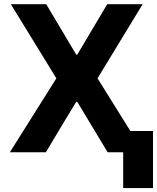

<svg xmlns="http://www.w3.org/2000/svg" viewBox="-20 -748 771 943"><path d="M207 -727.5Q244.1 -665 354.5 -479.5Q355.5 -479.5 359.4 -479.5Q396.5 -541 506.8 -727.5Q550.8 -727.5 680.7 -727.5Q625 -636.7 459 -363.3Q515.6 -272.5 685.5 0Q641.6 0 508.8 0Q471.7 -62.5 359.4 -248Q358.4 -248 354.5 -248Q316.4 -186.5 205.1 0Q161.1 0 28.3 0Q85.9 -90.8 256.8 -363.3Q200.2 -454.1 33.2 -727.5Q76.2 -727.5 207 -727.5ZM731.4 -104.5Q731.4 -34.2 731.4 175.8Q694.3 175.8 585 175.8Q585 105.5 585 -104.5Q621.1 -104.5 731.4 -104.5Z"/></svg>

Font: DeepSea
Style: Bold
Weight: 700
Designer: Stem
Version: Version 3.019;git-0a5106e0b